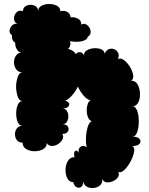

<svg xmlns="http://www.w3.org/2000/svg" viewBox="-20 -741 748 961"><path d="M347 171Q326 170 316.5 150.5Q307 131 308 106.5Q309 82 320.5 63.5Q332 45 353 46Q347 21 356.5 14.5Q366 8 374 24Q370 2 384 -7Q398 -16 414 -4Q410 -20 410 -42Q410 -64 414 -85.5Q418 -107 425.5 -121Q433 -135 443 -135Q430 -135 423 -148.5Q416 -162 414.5 -181Q413 -200 418 -217Q423 -234 434 -240Q418 -240 398.5 -262.5Q379 -285 370 -308Q360 -286 340.5 -263.5Q321 -241 305 -237Q322 -233 325.5 -224Q329 -215 321 -206.5Q313 -198 292 -198Q307 -198 314.5 -186Q322 -174 322 -158.5Q322 -143 314.5 -131Q307 -119 292 -119Q313 -119 320 -107Q327 -95 320 -83Q313 -71 292 -71Q300 -57 292.5 -43Q285 -29 270 -19.5Q255 -10 239 -10.5Q223 -11 214 -25Q214 -4 195.5 6Q177 16 153 16Q129 16 111 5Q93 -6 93 -27Q74 -27 64.5 -39.5Q55 -52 55 -69Q55 -86 64.5 -98.5Q74 -111 93 -111Q77 -111 69 -129.5Q61 -148 61 -173Q61 -198 69 -216.5Q77 -235 93 -235Q80 -235 72.5 -249.5Q65 -264 62 -285.5Q59 -307 62 -328.5Q65 -350 72.5 -364.5Q80 -379 93 -379Q72 -379 61 -394Q50 -409 50 -429Q50 -449 61 -464Q72 -479 93 -479Q75 -476 65 -493Q55 -510 56 -528Q49 -530 44 -539Q39 -548 40 -565Q26 -574 28 -589Q30 -604 41.5 -614.5Q53 -625 67 -621Q50 -630 50 -648Q50 -666 62.5 -679Q75 -692 95 -685Q95 -701 106.5 -709Q118 -717 133 -717Q148 -717 159.5 -709Q171 -701 171 -685Q171 -703 187.5 -712Q204 -721 226 -721Q248 -721 265 -712Q282 -703 282 -685Q307 -690 320.5 -679Q334 -668 333 -654Q352 -657 369.5 -648Q387 -639 387 -618Q400 -625 411 -619Q422 -613 428.5 -601Q435 -589 433.5 -576.5Q432 -564 419 -557Q418 -546 404 -539.5Q390 -533 369.5 -532Q349 -531 331 -535Q337 -512 321 -496Q347 -491 360 -470Q366 -480 379 -480Q392 -480 401 -464Q399 -479 414 -488.5Q429 -498 449.5 -499.5Q470 -501 486 -494.5Q502 -488 504 -472Q511 -490 525 -495Q539 -500 552 -494.5Q565 -489 571.5 -476Q578 -463 570 -445Q583 -453 600 -440.5Q617 -428 630 -407Q643 -386 646.5 -365.5Q650 -345 636 -337Q657 -338 668 -319.5Q679 -301 680.5 -275.5Q682 -250 673 -230Q664 -210 643 -209Q656 -209 663.5 -193.5Q671 -178 673.5 -155.5Q676 -133 673.5 -110.5Q671 -88 663.5 -72.5Q656 -57 643 -57Q670 -57 679 -45Q688 -33 678.5 -21.5Q669 -10 642 -10Q653 -5 652 11.5Q651 28 642.5 48.5Q634 69 621.5 87Q609 105 596 115Q583 125 572 119Q579 134 570 146.5Q561 159 545 166Q529 173 514 171.5Q499 170 492 155Q494 175 481 186.5Q468 198 449 200Q430 202 414.5 193.5Q399 185 397 165Q397 187 386.5 194.5Q376 202 363.5 196Q351 190 347 171Z"/></svg>

Font: Rubik Bubbles
Style: Regular
Weight: 400
Designer: Hubert and Fischer, NaN
Foundry: Hubert and Fischer, NaN
Version: Version 2.200